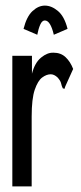

<svg xmlns="http://www.w3.org/2000/svg" viewBox="-20 -664 290 685"><path d="M24 -465H94V-401Q104 -440 126.5 -458.5Q149 -477 171 -476Q197 -476 214 -460Q231 -444 241 -418L213 -356L210 -347L204 -349Q200 -357 198 -366.5Q196 -376 185 -388Q173 -399 161 -399Q146 -399 130.5 -387.5Q115 -376 104 -344Q93 -312 93 -248V1H24ZM113 -540 64 -561Q75 -605 96 -624.5Q117 -644 140 -644Q164 -644 187 -624.5Q210 -605 221 -561L172 -540Q160 -591 140 -591Q130 -591 123.5 -576Q117 -561 113 -540Z"/></svg>

Font: Inconsolata UltraCondensed Bold
Style: Regular
Weight: 700
Width: 1
Monospace: yes
Designer: Raph Levien, Cyreal, Brenton Simpson
Foundry: Raph Levien, Cyreal, Google
Version: Version 3.001; ttfautohint (v1.8.2.53-6de2)